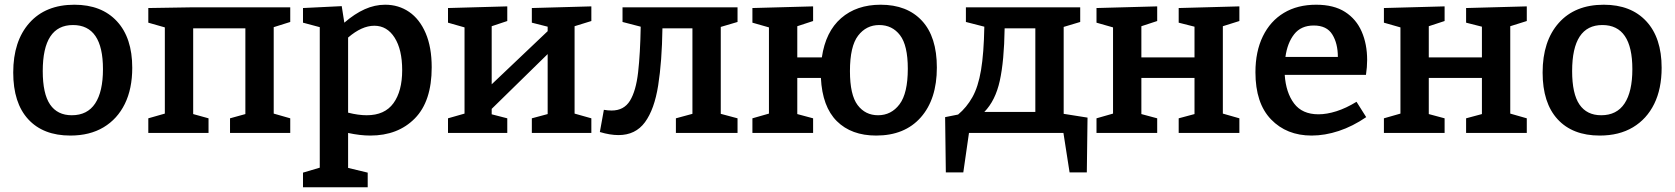

<svg xmlns="http://www.w3.org/2000/svg" viewBox="-20 -563 7092 813"><path d="M295 -543Q410 -543 475 -473Q540 -403 540 -276Q540 -187 508.5 -123Q477 -59 418.5 -24Q360 11 278 11Q163 11 99.5 -58Q36 -127 36 -256Q36 -389 104.5 -466Q173 -543 295 -543ZM289 -457Q161 -457 161 -262Q161 -166 192 -120.5Q223 -75 284 -75Q350 -75 383 -125Q416 -175 416 -270Q416 -457 289 -457Z M608 0V-62L678 -82V-447L608 -467V-529L795 -532H1209V-470L1139 -448V-82L1209 -62V0H954V-62L1019 -80V-443H798V-80L863 -62V0Z M1263 230V168L1334 147V-448L1263 -467V-529L1427 -537L1438 -467Q1482 -505 1524.5 -524Q1567 -543 1611 -543Q1668 -543 1712.5 -512.5Q1757 -482 1782.5 -422.5Q1808 -363 1808 -278Q1808 -134 1736.5 -61.5Q1665 11 1548 11Q1505 11 1454 0V148L1537 168V230ZM1533 -75Q1609 -75 1646 -126Q1683 -177 1683 -266Q1683 -353 1651 -403.5Q1619 -454 1565 -454Q1512 -454 1454 -404V-86Q1497 -75 1533 -75Z M1877 0V-62L1947 -82V-447L1877 -467V-529L2128 -536V-474L2062 -452V-206L2299 -431V-450L2232 -467V-529L2484 -536V-474L2413 -452V-82L2484 -62V0H2232V-62L2299 -80V-334L2062 -102V-79L2128 -62V0Z M2599 9Q2563 9 2520 -4L2537 -98Q2554 -95 2570 -95Q2622 -95 2647.5 -136.5Q2673 -178 2682 -257Q2691 -336 2693 -450L2616 -470V-532H3103V-470L3032 -449V-81L3103 -62V0H2842V-62L2912 -81V-443H2785Q2783 -303 2767 -201.5Q2751 -100 2711 -45.5Q2671 9 2599 9Z M3166 0V-62L3236 -82V-447L3166 -467V-529L3423 -536V-474L3356 -452V-320H3460Q3476 -429 3541.5 -486Q3607 -543 3709 -543Q3821 -543 3884 -475Q3947 -407 3947 -277Q3947 -143 3879 -66Q3811 11 3690 11Q3585 11 3523.5 -50Q3462 -111 3456 -233H3356V-80L3423 -62V0ZM3703 -457Q3648 -457 3613.5 -412Q3579 -367 3579 -262Q3579 -161 3611.5 -118Q3644 -75 3698 -75Q3754 -75 3789 -121.5Q3824 -168 3824 -272Q3824 -371 3791 -414Q3758 -457 3703 -457Z M3985 167 3982 -67 4037 -78Q4073 -108 4097.5 -151.5Q4122 -195 4134 -266Q4146 -337 4148 -450L4070 -470V-532H4554V-470L4484 -449V-81L4585 -65L4582 167H4509L4483 0H4083L4059 167ZM4148 -89H4364V-443H4234Q4232 -305 4213.5 -221Q4195 -137 4148 -89Z M4623 0V-62L4693 -82V-447L4623 -467V-529L4880 -536V-474L4813 -452V-320H5038V-450L4971 -467V-529L5228 -536V-474L5158 -452V-82L5228 -62V0H4971V-62L5038 -80V-233H4813V-80L4880 -62V0Z M5534 11Q5428 11 5362 -57.5Q5296 -126 5296 -257Q5296 -345 5327.5 -409.5Q5359 -474 5416.5 -508.5Q5474 -543 5553 -543Q5628 -543 5675.5 -512.5Q5723 -482 5746 -429Q5769 -376 5769 -309Q5769 -279 5764 -246H5420Q5425 -171 5459.5 -125Q5494 -79 5563 -79Q5598 -79 5639 -92Q5680 -105 5724 -132L5765 -67Q5708 -28 5649 -8.5Q5590 11 5534 11ZM5543 -455Q5489 -455 5460 -418Q5431 -381 5423 -322H5645Q5645 -379 5621.5 -417Q5598 -455 5543 -455Z M5840 0V-62L5910 -82V-447L5840 -467V-529L6097 -536V-474L6030 -452V-320H6255V-450L6188 -467V-529L6445 -536V-474L6375 -452V-82L6445 -62V0H6188V-62L6255 -80V-233H6030V-80L6097 -62V0Z M6771 -543Q6886 -543 6951 -473Q7016 -403 7016 -276Q7016 -187 6984.5 -123Q6953 -59 6894.5 -24Q6836 11 6754 11Q6639 11 6575.5 -58Q6512 -127 6512 -256Q6512 -389 6580.5 -466Q6649 -543 6771 -543ZM6765 -457Q6637 -457 6637 -262Q6637 -166 6668 -120.5Q6699 -75 6760 -75Q6826 -75 6859 -125Q6892 -175 6892 -270Q6892 -457 6765 -457Z"/></svg>

Font: Bitter SemiBold
Style: Regular
Weight: 600
Designer: Sol Matas, and Bitter project Authors
Foundry: Sol Matas
Version: Version 2.001